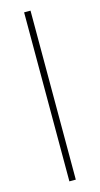

<svg xmlns="http://www.w3.org/2000/svg" viewBox="-117 -775 422 811"><g transform="rotate(-15 94.0 -369.5)"><path d="M80 0V-739H108V0Z"/></g></svg>

Font: Prompt Thin
Style: Regular
Weight: 100
Designer: Katatrad Team
Foundry: CadsonDemak
Version: Version 1.030